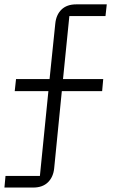

<svg xmlns="http://www.w3.org/2000/svg" viewBox="-23 -718 529 872"><path d="M-2.9 133.8 2 81.1H158.2L196.8 -304.2H43.9L49.8 -358.9H202.1L228 -609.9Q231.9 -650.9 256.3 -674.6Q280.8 -698.2 323.2 -698.2H461.9L456.1 -645H292L263.2 -358.9H445.8L440.9 -304.2H257.8L223.1 45.9Q219.2 85.9 194.8 109.9Q170.4 133.8 127.9 133.8Z"/></svg>

Font: Anuphan Light
Style: Regular
Weight: 300
Designer: Mike Abbink, Paul van der Laan, Pieter van Rosmalen, Mint Tantisuwanna
Foundry: Bold Monday; Cadson Demak
Version: Version 3.002;hotconv 1.0.109;makeotfexe 2.5.65596